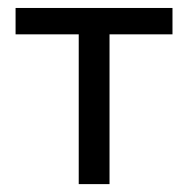

<svg xmlns="http://www.w3.org/2000/svg" viewBox="-20 -467 477 487"><path d="M417.5 -379.9H257.8V0H179.7V-379.9H19.5V-446.8H417.5Z"/></svg>

Font: PT Astra Sans
Style: Regular
Weight: 400
Designer: A.Korolkova, I. Chaeva
Foundry: ParaType Ltd
Version: Version 1.001; ttfautohint (v1.6)